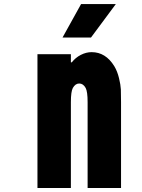

<svg xmlns="http://www.w3.org/2000/svg" viewBox="-20 -937 707 957"><path d="M291.7 -750 384.1 -916.7H557.3L433.6 -750ZM436.8 -677.1Q506.5 -677.1 549.5 -607.4Q565.1 -581.4 573.2 -547.5Q581.4 -513.7 582.4 -491.2Q583.3 -468.8 583.3 -427.7V0H416.7V-427.7Q416.7 -480.5 406.9 -498.7Q394.5 -520.8 375 -520.8Q355.5 -520.8 343.1 -498.7Q333.3 -480.5 333.3 -427.7V0H166.7V-666.7H333.3V-626.3H337.9Q356.1 -649.7 382.8 -663.4Q409.5 -677.1 436.8 -677.1Z"/></svg>

Font: Monoid
Style: Bold
Weight: 700
Width: 4
Designer: Andreas Larsen (@larsenwork)
Version: Version 0.61